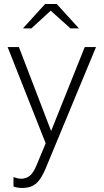

<svg xmlns="http://www.w3.org/2000/svg" viewBox="-20 -715 515 954"><path d="M89 219Q69 219 47 212V165Q60 169 68 171Q76 173 85 173Q111 173 129 157.5Q147 142 162 105L207 -3L18 -481H74L234 -64L401 -481H457L206 124Q191 159 175 180Q159 201 138.5 210Q118 219 89 219ZM330 -574 232 -662 136 -574H94L204 -695H262L372 -574Z"/></svg>

Font: Red Hat Text VF
Style: Regular
Weight: 300
Designer: Pentagram, MCKL
Foundry: Pentagram, MCKL
Version: Version 1.023